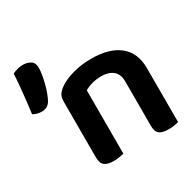

<svg xmlns="http://www.w3.org/2000/svg" viewBox="-141 -787 969 951"><g transform="rotate(-30 343.5 -312.0)"><path d="M497 -305Q497 -348 472.5 -368Q448 -388 406 -388Q377 -388 352.5 -381Q328 -374 310 -363V-1Q301 1 286 4Q271 7 252 7Q217 7 200 -6Q183 -19 183 -52V-373Q183 -397 193 -412Q203 -427 224 -441Q253 -461 301 -474.5Q349 -488 407 -488Q510 -488 566.5 -442.5Q623 -397 623 -309V-1Q615 1 599.5 4Q584 7 566 7Q530 7 513.5 -6Q497 -19 497 -52ZM117 -413Q100 -383 66 -383Q39 -383 16 -396Q19 -420 22.5 -448.5Q26 -477 29 -506.5Q32 -536 34.5 -564Q37 -592 38 -616Q50 -622 65.5 -626.5Q81 -631 98 -631Q123 -631 141.5 -619.5Q160 -608 160 -579Q160 -562 156 -538.5Q152 -515 146 -491.5Q140 -468 132 -447Q124 -426 117 -413Z"/></g></svg>

Font: Baloo Da 2 SemiBold
Style: Regular
Weight: 600
Designer: Noopur Datye, Sulekha Rajkumar and Ek Type
Foundry: Ek Type
Version: Version 1.640;hotconv 1.0.111;makeotfexe 2.5.65597; ttfautoh